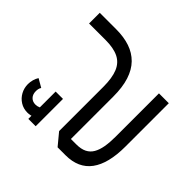

<svg xmlns="http://www.w3.org/2000/svg" viewBox="-126 -554 979 979"><g transform="rotate(-45 363.5 -64.5)"><path d="M287 224Q165 224 102.5 178Q40 132 40 39V-18L104 -71H423Q487 -71 526 -87Q565 -103 582.5 -138.5Q600 -174 600 -232V-351H677V-232Q677 -177 662.5 -134Q648 -91 617.5 -61Q587 -31 539 -15.5Q491 0 423 0H86L118 -30V39Q118 73 129 95Q140 117 161.5 129.5Q183 142 214.5 147.5Q246 153 287 153H600V224ZM89 -173Q73 -193 64.5 -212Q56 -231 56 -252Q56 -281 70.5 -304Q85 -327 109 -340Q133 -353 161 -353Q177 -353 193 -348.5Q209 -344 221 -336L195 -291Q187 -296 179.5 -297.5Q172 -299 164 -299Q141 -299 127.5 -286Q114 -273 114 -252Q114 -239 119.5 -227Q125 -215 136 -201ZM37 -173V-226H234V-173Z"/></g></svg>

Font: Cairo Play
Style: Regular
Weight: 400
Designer: Mohamed Gaber, Accademia di Belle Arti di Urbino
Foundry: Kief Type Foundry, Accademia di Belle Arti di Urbino
Version: Version 3.119